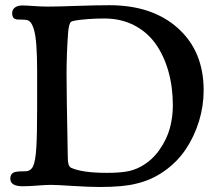

<svg xmlns="http://www.w3.org/2000/svg" viewBox="-20 -728 843 755"><path d="M371.6 7.3Q331.5 7.3 267.1 3.2Q202.6 -1 180.7 -1Q160.6 -1 127.2 1.7Q93.8 4.4 69.3 4.4Q20.5 4.4 20.5 -25.4Q20.5 -51.8 49.8 -53.2Q54.7 -54.2 67.1 -54.2Q79.6 -54.2 85 -54.7Q103 -57.6 110.8 -75.7Q119.6 -96.2 122.8 -147Q126 -197.8 126 -299.8V-450.2Q126 -509.3 123 -548.8Q120.1 -588.4 114 -609.6Q107.9 -630.9 100.3 -639.9Q92.8 -648.9 82 -649.9Q75.7 -650.9 63.2 -650.9Q50.8 -650.9 47.4 -651.4Q27.8 -652.8 27.8 -676.3Q27.8 -690.4 38.8 -698.5Q49.8 -706.5 67.4 -706.5Q82.5 -706.5 112.3 -704.3Q142.1 -702.1 169.4 -702.1Q204.6 -702.1 280.8 -704.8Q356.9 -707.5 410.6 -707.5Q579.1 -707.5 679.9 -616.9Q780.8 -526.4 780.8 -373Q780.8 -311 762.5 -251.2Q744.1 -191.4 710.7 -141.4Q677.2 -91.3 626 -55.2Q574.7 -19 513.7 -5.4Q464.4 7.3 371.6 7.3ZM400.9 -48.3Q443.8 -48.3 474.9 -53Q505.9 -57.6 534.2 -73.2Q578.1 -97.2 607.4 -139.4Q636.7 -181.6 648.2 -224.9Q659.7 -268.1 659.7 -313.5Q659.7 -386.7 641.8 -449Q624 -511.2 590.6 -557.4Q557.1 -603.5 505.9 -629.4Q454.6 -655.3 390.6 -655.3Q354.5 -655.3 324.2 -652.8Q293.9 -650.4 278.6 -647.7Q263.2 -645 259.8 -642.6Q250.5 -635.7 247.6 -596.7Q241.7 -513.7 241.7 -436.5Q241.7 -364.3 246.6 -106.4Q246.6 -74.7 259.3 -68.4Q302.7 -48.3 400.9 -48.3Z"/></svg>

Font: Cooper* Medium
Style: Regular
Weight: 500
Designer: Owen Earl
Foundry: indestructible type*
Version: Version 0.001